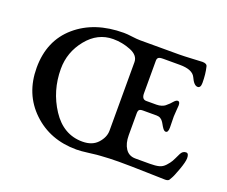

<svg xmlns="http://www.w3.org/2000/svg" viewBox="-103 -758 1098 930"><g transform="rotate(20 446.0 -293.0)"><path d="M352 -552Q272 -552 217 -484Q162 -416 162 -330Q162 -217 222 -125.5Q282 -34 380 -34Q431 -34 458.5 -64.5Q486 -95 486 -129V-482Q486 -517 442.5 -534.5Q399 -552 352 -552ZM366 12Q230 12 140 -74Q50 -160 50 -295Q50 -435 144.5 -516.5Q239 -598 390 -598Q407 -598 433 -594.5Q459 -591 476 -591H676Q700 -591 744.5 -593.5Q789 -596 795 -596Q818 -596 821 -582Q830 -546 830 -500Q830 -474 814 -474Q795 -474 778 -512Q762 -545 697 -545H612Q593 -545 587 -540Q581 -535 581 -524V-356Q581 -325 604 -325H656Q671 -325 682.5 -329Q694 -333 699.5 -337.5Q705 -342 717 -353Q720 -356 726.5 -363.5Q733 -371 738 -374.5Q743 -378 748 -378Q759 -378 759 -358Q759 -355 757 -331.5Q755 -308 755 -300Q755 -292 755.5 -270Q756 -248 756 -243Q756 -217 743 -217Q739 -217 735 -220Q731 -223 727.5 -228Q724 -233 721.5 -237Q719 -241 715.5 -247.5Q712 -254 711 -255Q698 -276 676 -276H605Q591 -276 586 -271Q581 -266 581 -252V-140Q581 -98 598.5 -71.5Q616 -45 650 -45H725Q753 -45 771 -49.5Q789 -54 803 -69.5Q817 -85 823.5 -96.5Q830 -108 844 -138Q853 -157 871 -157Q885 -157 885 -132Q885 -113 870 -71.5Q855 -30 847 -17Q842 -8 840 -5Q838 -2 833 0Q828 2 820 2Q810 2 725.5 -0.5Q641 -3 579 -3Q558 -3 532 -2Q506 -1 488 0.5Q470 2 468 2Q464 2 426.5 7Q389 12 366 12Z"/></g></svg>

Font: EB Garamond 08
Style: Regular
Weight: 400
Version: Version 0.016 ; ttfautohint (v1.5)